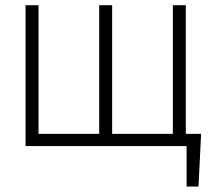

<svg xmlns="http://www.w3.org/2000/svg" viewBox="-20 -550 820 723"><path d="M727.5 152.3H682.6V0H76.2V-530.3H125V-45.9H353.5V-530.3H402.3V-45.9H630.9V-530.3H679.7V-45.9H737.3Z"/></svg>

Font: Pretendard JP ExtraLight
Style: Regular
Weight: 200
Designer: Base glyphs from Inter by Rasmus Andersson; Hangeul glyphs from Noto Sans CJK(Source Han Sans) by Jang Soo-young and Kan
Foundry: Kil Hyung-jin
Version: Version 1.309